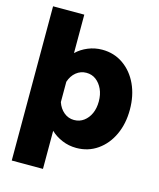

<svg xmlns="http://www.w3.org/2000/svg" viewBox="-132 -834 915 1105"><g transform="rotate(15 325.0 -281.5)"><path d="M384 -573Q455 -573 510 -534.5Q565 -496 595.5 -430Q626 -364 626 -280Q626 -197 595.5 -131Q565 -65 510 -26.5Q455 12 384 12Q339 12 299 -5Q259 -22 231 -49V178H45V-741H231V-512Q260 -540 300 -556.5Q340 -573 384 -573ZM330 -140Q363 -140 388 -158.5Q413 -177 427 -208Q441 -239 441 -280Q441 -321 426.5 -352.5Q412 -384 387.5 -402.5Q363 -421 330 -421Q296 -421 269.5 -399.5Q243 -378 231 -341V-220Q243 -184 269.5 -162Q296 -140 330 -140Z"/></g></svg>

Font: Azeret Mono ExtraBold
Style: Regular
Weight: 800
Designer: Martin Vácha
Foundry: Displaay
Version: Version 1.002